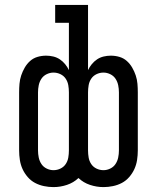

<svg xmlns="http://www.w3.org/2000/svg" viewBox="-20 -755 640 783"><path d="M198 8Q179 8 159.5 4Q140 0 123 -9Q106 -18 93 -33Q80 -48 72 -65.5Q64 -83 61 -102.5Q58 -122 58 -142V-378Q58 -396 59.5 -413.5Q61 -431 66.5 -447.5Q72 -464 81 -479.5Q90 -495 103 -506.5Q116 -518 133 -523Q150 -528 168 -528Q183 -528 197.5 -524.5Q212 -521 224 -513Q236 -505 245.5 -493.5Q255 -482 261 -469V-662H205V-735H339V-469Q345 -482 354.5 -493.5Q364 -505 376 -513Q388 -521 402.5 -524.5Q417 -528 432 -528Q450 -528 467 -523Q484 -518 497 -506.5Q510 -495 519 -479.5Q528 -464 533.5 -447.5Q539 -431 540.5 -413.5Q542 -396 542 -378V-142Q542 -122 539 -102.5Q536 -83 528 -65.5Q520 -48 507 -33Q494 -18 477 -9Q460 0 440.5 4Q421 8 402 8Q374 8 347 -1Q320 -10 300 -29Q280 -10 253 -1Q226 8 198 8ZM402 -61Q416 -61 429.5 -67.5Q443 -74 451 -86Q459 -98 462 -112.5Q465 -127 465 -142V-378Q465 -393 462 -407.5Q459 -422 451 -434Q443 -446 429.5 -452.5Q416 -459 402 -459Q387 -459 373.5 -452.5Q360 -446 352 -434Q344 -422 341.5 -407.5Q339 -393 339 -378V-142Q339 -127 341.5 -112.5Q344 -98 352 -86Q360 -74 373.5 -67.5Q387 -61 402 -61ZM198 -61Q213 -61 226.5 -67.5Q240 -74 248 -86Q256 -98 258.5 -112.5Q261 -127 261 -142V-378Q261 -393 258.5 -407.5Q256 -422 248 -434Q240 -446 226.5 -452.5Q213 -459 198 -459Q184 -459 170.5 -452.5Q157 -446 149 -434Q141 -422 138 -407.5Q135 -393 135 -378V-142Q135 -127 138 -112.5Q141 -98 149 -86Q157 -74 170.5 -67.5Q184 -61 198 -61Z"/></svg>

Font: Iosevka HT Extended
Style: Regular
Weight: 400
Width: 7
Monospace: yes
Designer: Belleve Invis
Foundry: Belleve Invis
Version: Version 32.3.0; ttfautohint (v1.8.4)